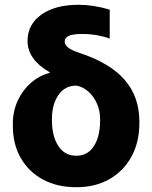

<svg xmlns="http://www.w3.org/2000/svg" viewBox="-20 -780 643 810"><path d="M96.2 -606.9Q96.2 -676.8 154.5 -718.3Q212.9 -759.8 311.5 -759.8Q374.5 -759.8 442.9 -739.3V-617.2Q421.4 -625.5 390.6 -631.1Q359.9 -636.7 326.7 -636.7Q288.1 -636.7 270.5 -628.7Q252.9 -620.6 252.9 -604Q252.9 -591.3 267.1 -579.6Q281.2 -567.9 318.4 -555.7Q444.8 -513.7 506.1 -442.9Q567.4 -372.1 567.9 -269.5V-259.8Q567.9 -180.2 534.7 -119.4Q501.5 -58.6 441.9 -24.4Q382.3 9.8 302.2 9.8Q220.7 9.8 160.6 -22.9Q100.6 -55.7 67.4 -113.8Q34.2 -171.9 34.2 -249V-258.8Q34.2 -310.1 54.4 -354.5Q74.7 -398.9 110.1 -430.2Q145.5 -461.4 190.4 -472.7L189 -475.6Q96.7 -528.8 96.2 -606.9ZM199.2 -279.3V-271.5Q199.2 -205.1 226.1 -164.1Q252.9 -123 302.2 -123Q350.1 -123 376.2 -163.8Q402.3 -204.6 402.3 -271.5V-279.3Q402.3 -312 389.4 -342Q376.5 -372.1 353.8 -392.8Q331.1 -413.6 302.2 -418.9Q253.9 -418.9 226.6 -379.4Q199.2 -339.8 199.2 -279.3Z"/></svg>

Font: Inter Extra Bold
Style: Regular
Weight: 800
Designer: Rasmus Andersson
Foundry: rsms
Version: Version 4.000;git-3c8e0fc